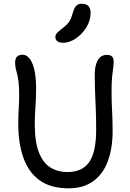

<svg xmlns="http://www.w3.org/2000/svg" viewBox="-20 -1010 708 1043"><path d="M352.2 13Q255.6 13 195.4 -30.4Q135.2 -73.8 107.2 -152.9Q79.2 -232 79.2 -338Q79.2 -379 81.7 -419.8Q84.2 -460.6 84.2 -488.4Q84.2 -534.2 81 -562.3Q77.8 -590.4 73.2 -607.5Q68.6 -624.6 65.4 -638.5Q62.2 -652.4 62.2 -669.8Q62.2 -692.6 72.8 -702.7Q83.4 -712.8 102.6 -712.8Q121.4 -712.8 138 -695.1Q154.6 -677.4 165.4 -635.9Q176.2 -594.4 176.2 -523.2Q176.2 -496.4 174.5 -464.5Q172.8 -432.6 170.8 -399.9Q168.8 -367.2 168.8 -337.6Q168.8 -239 191.6 -181.4Q214.4 -123.8 254.7 -99.6Q295 -75.4 345.2 -75.4Q427.8 -75.4 465.1 -130.2Q502.4 -185 502.4 -305Q502.4 -365.4 500.5 -412.1Q498.6 -458.8 496.7 -504.5Q494.8 -550.2 494.8 -606.8Q494.8 -655.8 511.8 -683.9Q528.8 -712 560.4 -712Q577.6 -712 587.5 -703.9Q597.4 -695.8 597.4 -674.8Q597.4 -657.2 594.5 -638.3Q591.6 -619.4 588.8 -590.6Q586 -561.8 586 -512.8Q586 -460.4 588.9 -407.5Q591.8 -354.6 591.8 -298Q591.8 -206 566.3 -136Q540.8 -66 487.7 -26.5Q434.6 13 352.2 13ZM321.8 -777.6Q302.2 -777.6 291.5 -786.1Q280.8 -794.6 280.8 -808Q280.8 -822.6 291.5 -833Q302.2 -843.4 322 -858.4Q347.8 -878.6 358.1 -895.9Q368.4 -913.2 376 -941.6Q384.4 -970.2 395.5 -980Q406.6 -989.8 422.4 -989.8Q448.2 -989.8 460.2 -977.1Q472.2 -964.4 472.2 -939.6Q472.2 -898.8 449.2 -861.5Q426.2 -824.2 391.6 -800.9Q357 -777.6 321.8 -777.6Z"/></svg>

Font: Shantell Sans Light
Style: Regular
Weight: 300
Designer: Stephen Nixon, Anya Danilova, Shantell Martin
Foundry: Arrow Type
Version: Version 1.011;[c5ecc13dd]